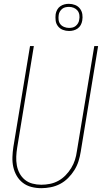

<svg xmlns="http://www.w3.org/2000/svg" viewBox="-20 -976 540 1004"><path d="M196 8Q169 8 144 1.5Q119 -5 99.5 -20Q80 -35 67.5 -56.5Q55 -78 49.5 -103Q44 -128 45 -155Q46 -182 50 -208L137 -735H157L70 -205Q66 -181 65 -157.5Q64 -134 68 -111.5Q72 -89 82.5 -69.5Q93 -50 110 -36Q127 -22 149.5 -16Q172 -10 196 -10Q218 -10 241 -14.5Q264 -19 285 -30.5Q306 -42 323 -59.5Q340 -77 352.5 -97.5Q365 -118 372 -140Q379 -162 382 -185L473 -735H493L402 -182Q398 -157 390.5 -133Q383 -109 369 -86.5Q355 -64 336 -45Q317 -26 294 -14Q271 -2 245.5 3Q220 8 196 8ZM341 -814Q324 -814 308.5 -820Q293 -826 283 -839Q273 -852 271 -868.5Q269 -885 271 -902Q273 -914 279 -925Q285 -936 295 -943Q305 -950 316.5 -953Q328 -956 340 -956Q357 -956 372.5 -950Q388 -944 398 -931Q408 -918 410.5 -901.5Q413 -885 410 -868Q408 -856 402 -845Q396 -834 386 -827Q376 -820 364.5 -817Q353 -814 341 -814ZM341 -830Q350 -830 359 -832Q368 -834 375.5 -840Q383 -846 388 -854.5Q393 -863 394 -872Q397 -885 395 -898Q393 -911 385.5 -920.5Q378 -930 366 -935Q354 -940 341 -940Q332 -940 322.5 -938Q313 -936 305.5 -930Q298 -924 293 -915.5Q288 -907 287 -898Q285 -885 286.5 -872Q288 -859 295.5 -849.5Q303 -840 315.5 -835Q328 -830 341 -830Z"/></svg>

Font: Iosevka Term Curly Thin
Style: Italic
Weight: 100
Italic angle: -9°
Designer: Belleve Invis
Foundry: Belleve Invis
Version: Version 32.3.0